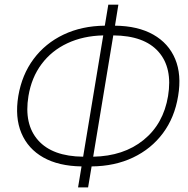

<svg xmlns="http://www.w3.org/2000/svg" viewBox="-20 -779 814 830"><path d="M317.4 31.2 332.5 -59.6Q233.4 -61 167.2 -98.4Q101.1 -135.7 72.5 -203.6Q43.9 -271.5 59.1 -363.8Q74.7 -456.1 125.2 -523.9Q175.8 -591.8 254.6 -629.4Q333.5 -667 433.1 -668L448.2 -758.8H491.7L477.1 -668Q576.2 -667 642.6 -629.4Q709 -591.8 737.3 -523.9Q765.6 -456.1 750 -363.8Q734.9 -271 684.3 -203.1Q633.8 -135.3 554.9 -97.9Q476.1 -60.5 376 -59.6L360.8 31.2ZM469.7 -626 382.8 -101.6Q514.2 -104 600.3 -173.6Q686.5 -243.2 706.5 -363.8Q726.6 -485.8 665 -555.4Q603.5 -625 469.7 -626ZM339.4 -101.6 426.3 -626Q339.4 -624 271.2 -592Q203.1 -560.1 159.7 -502Q116.2 -443.8 103 -363.8Q83 -242.2 144.8 -172.6Q206.5 -103 339.4 -101.6Z"/></svg>

Font: Inter Display ExtraLight
Style: Italic
Weight: 200
Italic angle: -9.39999°
Designer: Rasmus Andersson
Foundry: rsms
Version: Version 4.000;git-a52131595